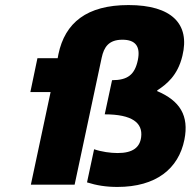

<svg xmlns="http://www.w3.org/2000/svg" viewBox="-20 -730 754 759"><path d="M464 -573C515 -573 536 -547 525 -493C513 -435 485 -413 423 -413L394 -278C503 -278 545 -244 538 -188C533 -148 506 -125 445 -125C417 -125 381 -130 352 -140L324 -9C362 3 399 9 444 9C597 9 686 -63 709 -178C728 -273 691 -332 601 -370L602 -373C637 -396 682 -430 701 -509C732 -635 659 -710 488 -710C323 -710 237 -640 211 -516L208 -500H128L100 -366H180L102 0H275L382 -502C391 -544 410 -573 464 -573Z"/></svg>

Font: LT Wave Black
Style: Italic
Weight: 900
Designer: Daniel Lyons
Version: Version 2.5 (Glyphs App)